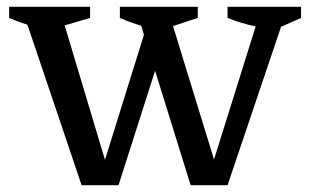

<svg xmlns="http://www.w3.org/2000/svg" viewBox="-20 -547 916 567"><path d="M221 0 61 -474Q35 -482 7 -494V-527H246V-494L171 -472L290 -75L405 -444L397 -471Q364 -481 334 -494V-527H564V-494L491 -470L612 -76L735 -469Q692 -478 652 -494V-527H869V-494L810 -468L652 0H543L438 -338L330 0Z"/></svg>

Font: Piazzolla SC Medium
Style: Regular
Weight: 500
Designer: Juan Pablo del Peral
Foundry: Huerta Tipografica
Version: Version 1.330